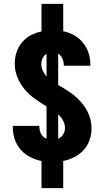

<svg xmlns="http://www.w3.org/2000/svg" viewBox="-20 -863 540 990"><path d="M194 107V-33Q163 -39 135 -53.5Q107 -68 86.5 -91.5Q66 -115 56 -145Q46 -175 46 -207Q46 -208 46 -210Q46 -212 46 -214H183Q183 -213 183 -212.5Q183 -212 183 -211Q183 -201 185 -191.5Q187 -182 191.5 -173.5Q196 -165 203.5 -158Q211 -151 220 -148V-314Q189 -333 159.5 -354Q130 -375 107 -402.5Q84 -430 70 -464Q56 -498 56 -534Q56 -564 65 -592.5Q74 -621 93 -644Q112 -667 138.5 -681Q165 -695 194 -701V-843H306V-702Q336 -696 362.5 -681Q389 -666 408 -642.5Q427 -619 436.5 -590Q446 -561 446 -531Q446 -529 446 -527Q446 -525 446 -524H309Q309 -524 309 -525Q309 -526 309 -526Q309 -544 302 -560.5Q295 -577 280 -586V-425Q312 -407 343 -385.5Q374 -364 398.5 -336Q423 -308 437.5 -273.5Q452 -239 452 -201Q452 -171 442 -141.5Q432 -112 411.5 -89.5Q391 -67 363.5 -53Q336 -39 306 -33V107ZM220 -468V-585Q207 -578 200 -563Q193 -548 193 -533Q193 -515 200.5 -498.5Q208 -482 220 -468ZM280 -148Q296 -154 305.5 -169.5Q315 -185 315 -202Q315 -223 305 -241.5Q295 -260 280 -273Z"/></svg>

Font: Iosevka SS04 Heavy
Style: Regular
Weight: 900
Monospace: yes
Designer: Belleve Invis
Foundry: Belleve Invis
Version: Version 19.0.0; ttfautohint (v1.8.4)